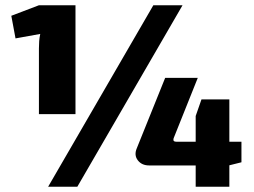

<svg xmlns="http://www.w3.org/2000/svg" viewBox="-20 -710 966 730"><path d="M674 -690 274 0H163L563 -690ZM267 -690V-276H128V-526Q128 -540 129 -553.5Q130 -567 133 -581L39 -564L23 -650L128 -690ZM732 -414 640 -184Q638 -177 641 -174Q644 -171 652 -171H898V-93L850 -81H547Q519 -81 504 -100.5Q489 -120 500 -146L608 -414ZM852 -332V0H724V-269L746 -332Z"/></svg>

Font: Exo 2 ExtraBold
Style: Regular
Weight: 800
Designer: Natanael Gama
Foundry: Natanael Gama
Version: Version 2.010